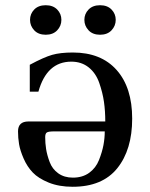

<svg xmlns="http://www.w3.org/2000/svg" viewBox="-20 -703 575 735"><path d="M153 -178Q153 -155 156.5 -132.5Q160 -110 170 -83Q180 -56 203 -39.5Q226 -23 259 -23Q296 -23 321.5 -41.5Q347 -60 359 -90.5Q371 -121 376 -147.5Q381 -174 381 -200H187Q166 -200 159.5 -196Q153 -192 153 -178ZM49 -200Q49 -238 89 -238H383Q383 -278 378 -313Q373 -348 360 -385.5Q347 -423 319.5 -445Q292 -467 253 -467Q159 -467 127 -352H94V-455Q148 -484 179.5 -493Q211 -502 259 -502Q367 -502 426.5 -435Q486 -368 486 -249Q486 -130 429 -59Q372 12 258 12Q206 12 166.5 -4Q127 -20 105.5 -42.5Q84 -65 70.5 -96Q57 -127 53 -151Q49 -175 49 -200ZM111 -587Q95 -604 95 -627Q95 -650 111 -666.5Q127 -683 155 -683Q183 -683 199 -666.5Q215 -650 215 -627Q215 -604 199 -587Q183 -570 155 -570Q127 -570 111 -587ZM319 -587Q303 -604 303 -627Q303 -650 319 -666.5Q335 -683 363 -683Q391 -683 407 -666.5Q423 -650 423 -627Q423 -604 407 -587Q391 -570 363 -570Q335 -570 319 -587Z"/></svg>

Font: Heuristica
Style: Regular
Weight: 400
Version: Version 1.0.1 ; ttfautohint (v1.4.1)